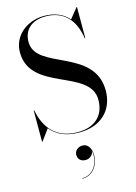

<svg xmlns="http://www.w3.org/2000/svg" viewBox="-153 -839 865 1222"><g transform="rotate(-15 280.0 -228.0)"><path d="M48.5 10 102 -63C141.5 -15 201.5 15 291 15C432 15 521 -70 521 -200C521 -479.5 126 -439 126 -624C126 -702.5 177 -754.5 273 -754.5C379.5 -754.5 458 -692.5 478 -555H481.5V-760H478.5L425 -694C386 -739 330.5 -760 263 -760C151.5 -760 56 -685 56 -575C56 -315 460.5 -360.5 460.5 -155.5C460.5 -47.5 389 10.5 283 10.5C139 10.5 71.5 -77 48.5 -195H45V10ZM233.5 147.5C233.5 173.5 249.5 194.5 284 194.5C314 194.5 335.5 171 336 148.5C352.5 219.5 310 301.5 232 301.5V304.5C304 304.5 343 239.5 343 179C343 128.5 318.5 100 287 100C257 100 233.5 121 233.5 147.5Z"/></g></svg>

Font: Bodoni* 48pt
Style: Regular
Weight: 400
Version: Version 2.3